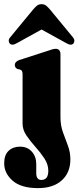

<svg xmlns="http://www.w3.org/2000/svg" viewBox="-62 -698 384 940"><path d="M234 -125Q234 -84.5 246 -51Q258 -17.5 270.2 14.5Q282.5 46.5 282.5 82.5Q282.5 147 240.5 185Q198.5 223 124.5 223Q41.5 223 0 186.8Q-41.5 150.5 -41.5 101.5Q-41.5 61 -20 40.5Q1.5 20 36.5 20Q71.5 20 93.5 44Q115.5 68 115.5 106V149.5Q115.5 183 140.5 183Q174.5 183 174.5 138Q174.5 107 155.5 78Q136.5 49 111.5 21.2Q86.5 -6.5 67.5 -34.5Q48.5 -62.5 48.5 -92.5V-333.5Q48.5 -346 45.2 -350.8Q42 -355.5 36 -357.5L24.5 -360Q10.5 -365.5 10.5 -380Q10.5 -395 30.5 -403.5L171.5 -449Q186 -454 194.2 -456.5Q202.5 -459 212 -459Q222 -459 228 -452Q234 -445 234 -435ZM297 -484.5Q285 -473 263 -486.5L141.5 -553.5L20 -486.5Q-1.5 -473 -14 -484.5Q-18.5 -489 -19.2 -497.8Q-20 -506.5 -11.5 -516L99 -650Q109.5 -662.5 118.5 -670Q127.5 -677.5 141.5 -677.5Q155.5 -677.5 164.5 -670Q173.5 -662.5 184 -650L294.5 -516Q302.5 -506.5 302 -497.8Q301.5 -489 297 -484.5Z"/></svg>

Font: Fraunces 144pt S050 Black
Style: Regular
Weight: 900
Version: Version 1.000; ttfautohint (v1.8.3)